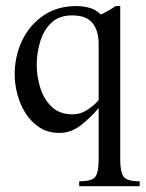

<svg xmlns="http://www.w3.org/2000/svg" viewBox="-20 -437 494 651"><path d="M453.6 194.3H248.5V177.7Q292.5 177.7 303.5 162.1Q314.5 146.5 314.5 104.5V-70.8Q290 -41 255.9 -13.7Q221.7 13.7 181.2 13.7Q143.1 13.7 114.5 -4.6Q85.9 -22.9 67.1 -52.5Q48.3 -82 39.1 -116.7Q29.8 -151.4 29.8 -184.6Q29.8 -246.1 54.7 -298.8Q79.6 -351.6 126.7 -384Q173.8 -416.5 239.3 -416.5Q260.7 -416.5 283 -410.6Q305.2 -404.8 321.8 -387.7Q350.1 -400.9 372.1 -416.5H387.7V104.5Q387.7 145.5 398.7 161.6Q409.7 177.7 453.6 177.7ZM314.5 -97.2V-288.1Q314.5 -333 293.5 -358.9Q272.5 -384.8 224.6 -384.8Q178.7 -384.8 152.6 -358.4Q126.5 -332 115.5 -293.5Q104.5 -254.9 104.5 -217.3Q104.5 -179.2 116.2 -140.4Q127.9 -101.6 154.8 -75.4Q181.6 -49.3 226.6 -49.3Q252.4 -49.3 275.1 -64Q297.9 -78.6 314.5 -97.2Z"/></svg>

Font: Rohingya Solluk
Style: Regular
Weight: 400
Designer: SIL International
Foundry: SIL International
Version: Version 1.001